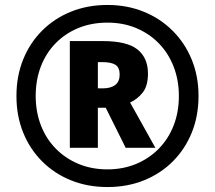

<svg xmlns="http://www.w3.org/2000/svg" viewBox="-20 -744 867 774"><path d="M261.5 -148.1V-578.4H394.9Q491.7 -578.4 534.1 -544.7Q576.5 -511 576.5 -447.3Q576.5 -397.7 555.2 -370.8Q533.8 -344 504.5 -330.7L606.4 -148.1H486.7L406.2 -309.7H374.5V-148.1ZM394.2 -387.8Q426.5 -387.8 444.4 -401.4Q462.4 -415 462.4 -443.3Q462.4 -472.3 445.1 -482.9Q427.8 -493.5 394.6 -493.5H374.5V-387.8ZM413.3 10Q333.3 10 266.3 -17Q199.3 -44 149.8 -93.5Q100.3 -143 73.3 -210Q46.3 -277 46.3 -357Q46.3 -437 73.3 -504Q100.3 -571 149.8 -620.5Q199.3 -670 266.3 -697Q333.3 -724 413.3 -724Q492 -724 558.8 -697Q625.7 -670 675.5 -620.5Q725.3 -571 752.8 -504Q780.3 -437 780.3 -357Q780.3 -277 753.3 -210Q726.3 -143 676.8 -93.5Q627.3 -44 560.3 -17Q493.3 10 413.3 10ZM413.3 -61.2Q475.3 -61.2 527.9 -82.8Q580.5 -104.5 619.5 -144Q658.5 -183.4 679.8 -237.7Q701.1 -292 701.1 -357Q701.1 -420.7 680.1 -475Q659.1 -529.3 620.6 -568.9Q582.2 -608.5 529.4 -630.7Q476.6 -652.8 413.3 -652.8Q349.3 -652.8 296.4 -631.2Q243.4 -609.5 204.6 -570Q165.8 -530.6 144.8 -476.3Q123.9 -422 123.9 -357Q123.9 -293.3 144.8 -239Q165.8 -184.7 204.6 -145.1Q243.4 -105.5 296.4 -83.3Q349.3 -61.2 413.3 -61.2Z"/></svg>

Font: Noto Sans Oriya
Style: Regular
Weight: 400
Designer: Amélie Bonet and Sol Matas
Foundry: Google LLC
Version: Version 2.006